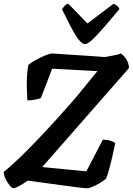

<svg xmlns="http://www.w3.org/2000/svg" viewBox="-30 -1003 707 1023"><path d="M42 0Q34 0 22 -14.5Q10 -29 0 -49.5Q-10 -70 -10 -87Q30 -119 87.5 -175Q145 -231 213 -304Q281 -377 352 -458Q387 -498 423 -543Q459 -588 489 -624L248 -637L188 -481Q179 -477 158.5 -472.5Q138 -468 116 -468Q114 -495 113 -529.5Q112 -564 114 -598Q116 -632 121 -657Q131 -666 148.5 -676.5Q166 -687 186 -696.5Q206 -706 222.5 -712Q239 -718 246 -718Q253 -718 281 -716Q309 -714 347 -711.5Q385 -709 423.5 -706.5Q462 -704 491 -702Q520 -700 528 -699Q539 -701 555.5 -704Q572 -707 589 -710.5Q606 -714 614 -718Q628 -710 642.5 -688Q657 -666 657 -640L195 -113L430 -90L518 -259Q541 -259 558.5 -253Q576 -247 584 -241Q576 -200 567.5 -163.5Q559 -127 551 -98.5Q543 -70 535 -51Q521 -39 501.5 -27.5Q482 -16 463.5 -8Q445 0 434 0Q422 0 389 -4Q356 -8 313.5 -14Q271 -20 229 -25.5Q187 -31 156.5 -35.5Q126 -40 117 -40Q93 -23 71.5 -11.5Q50 0 42 0ZM422 -768Q408 -768 388.5 -793Q369 -818 347 -860.5Q325 -903 300 -954Q308 -964 314.5 -972Q321 -980 334 -983L436 -878L575 -983Q588 -978 596 -970.5Q604 -963 606 -954Q563 -903 526.5 -860.5Q490 -818 463.5 -793Q437 -768 422 -768Z"/></svg>

Font: Texturina 12pt
Style: Bold Italic
Weight: 700
Italic angle: -11°
Designer: Guillermo Torres Carreño
Foundry: Omnibus-Type
Version: Version 1.002